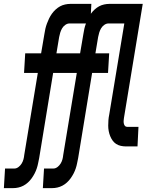

<svg xmlns="http://www.w3.org/2000/svg" viewBox="-55 -755 825 990"><path d="M-35 215 -29 114H19Q30 114 40 106.5Q50 99 56.5 88.5Q63 78 66 66.5Q69 55 70 44L140 -379H69L75 -480H157L174 -580Q176 -594 179 -607Q182 -620 187 -633.5Q192 -647 198 -659.5Q204 -672 212.5 -684Q221 -696 232 -706Q243 -716 255 -722.5Q267 -729 281 -732Q295 -735 308 -735H416L411 -634H303Q292 -634 281.5 -626.5Q271 -619 265 -608.5Q259 -598 255.5 -586.5Q252 -575 250 -564L236 -480H368L362 -379H219L147 60Q144 74 141.5 87Q139 100 134.5 113.5Q130 127 123.5 139.5Q117 152 108.5 164Q100 176 89 186Q78 196 65.5 202.5Q53 209 39.5 212Q26 215 13 215ZM166 215 172 114H220Q231 114 241 106.5Q251 99 257.5 88.5Q264 78 267 66.5Q270 55 271 44L341 -379H270L276 -480H358L375 -580Q377 -594 380 -607Q383 -620 388 -633.5Q393 -647 399 -659.5Q405 -672 413.5 -684Q422 -696 433 -706Q444 -716 456 -722.5Q468 -729 482 -732Q496 -735 509 -735H617L612 -634H504Q493 -634 482.5 -626.5Q472 -619 466 -608.5Q460 -598 456.5 -586.5Q453 -575 451 -564L437 -480H508L502 -379H420L348 60Q345 74 342.5 87Q340 100 335.5 113.5Q331 127 324.5 139.5Q318 152 309.5 164Q301 176 290 186Q279 196 266.5 202.5Q254 209 240.5 212Q227 215 214 215ZM595 0Q581 0 567.5 -3Q554 -6 543.5 -13Q533 -20 525.5 -30.5Q518 -41 513 -53.5Q508 -66 505.5 -79.5Q503 -93 503 -107Q503 -121 504 -135Q505 -149 508 -163L586 -634H514L519 -735H681L584 -146Q583 -139 582.5 -132Q582 -125 583.5 -118Q585 -111 589 -106Q593 -101 600 -101H659L654 0Z"/></svg>

Font: Iosevka Etoile
Style: Bold Italic
Weight: 700
Italic angle: -9°
Designer: Belleve Invis
Foundry: Belleve Invis
Version: Version 28.1.0; ttfautohint (v1.8.4)